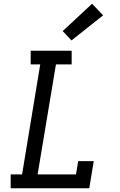

<svg xmlns="http://www.w3.org/2000/svg" viewBox="-20 -1006 640 1026"><path d="M37 0V-74H98L195 -662H144V-735H363V-662H279L181 -74H386L398 -145H481L457 0ZM362 -790 315 -840 472 -986 531 -924Z"/></svg>

Font: Iosevka Slab Extended Oblique
Style: Regular
Weight: 400
Width: 7
Italic angle: -9°
Monospace: yes
Designer: Belleve Invis
Foundry: Belleve Invis
Version: Version 11.1.0; ttfautohint (v1.8.3)